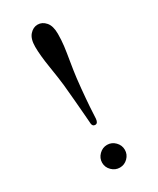

<svg xmlns="http://www.w3.org/2000/svg" viewBox="-175 -713 638 777"><g transform="rotate(-30 144.0 -324.0)"><path d="M196.8 -585Q196.8 -556.2 193.4 -528.6Q189.9 -501 183.3 -462.4Q176.8 -423.8 172.9 -392.1Q167.5 -344.7 164.1 -302.5Q160.6 -260.3 159.7 -237.1Q158.7 -213.9 158.2 -210Q156.2 -189.9 144 -189.9Q131.8 -189.9 129.9 -203.1L127 -241.2Q124.5 -273.4 120.8 -315.7Q117.2 -357.9 113.8 -392.1Q110.4 -424.3 100.6 -484.9Q90.8 -545.4 90.8 -585Q90.8 -622.1 106.9 -640.1Q123 -658.2 144 -658.2Q165 -658.2 180.9 -640.1Q196.8 -622.1 196.8 -585ZM106.7 -5.9Q90.8 -21.5 90.8 -43Q90.8 -64.5 106.7 -80.3Q122.6 -96.2 144 -96.2Q165.5 -96.2 181.2 -80.3Q196.8 -64.5 196.8 -43Q196.8 -21.5 181.2 -5.9Q165.5 9.8 144 9.8Q122.6 9.8 106.7 -5.9Z"/></g></svg>

Font: Linux Libertine G
Style: Regular
Weight: 400
Designer: Philipp H. Poll
Foundry: Philipp H. Poll
Version: Version 4.7.5